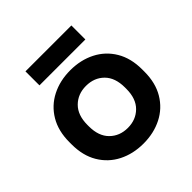

<svg xmlns="http://www.w3.org/2000/svg" viewBox="-179 -811 970 970"><g transform="rotate(-45 306.0 -326.0)"><path d="M306 14Q232 14 173 -16Q114 -46 80 -103Q46 -160 46 -240V-256Q46 -336 80 -393Q114 -450 173 -480Q232 -510 306 -510Q380 -510 439 -480Q498 -450 532 -393Q566 -336 566 -256V-240Q566 -160 532 -103Q498 -46 439 -16Q380 14 306 14ZM306 -98Q364 -98 402 -135.5Q440 -173 440 -243V-253Q440 -323 402.5 -360.5Q365 -398 306 -398Q248 -398 210 -360.5Q172 -323 172 -253V-243Q172 -173 210 -135.5Q248 -98 306 -98ZM142 -566V-666H470V-566Z"/></g></svg>

Font: Space Grotesk
Style: Bold
Weight: 700
Designer: Florian Karsten
Foundry: Florian Karsten
Version: Version 2.000